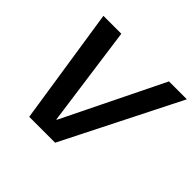

<svg xmlns="http://www.w3.org/2000/svg" viewBox="-165 -892 1085 1085"><g transform="rotate(45 377.0 -350.0)"><path d="M194 0 87 -700H230L313 -98H316L611 -700H754L401 0Z"/></g></svg>

Font: DM Sans 36pt
Style: Bold Italic
Weight: 700
Italic angle: -10°
Designer: Colophon Foundry, Jonny Pinhorn
Foundry: Colophon Foundry
Version: Version 4.004;gftools[0.9.30]